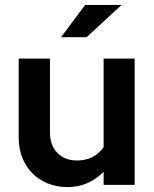

<svg xmlns="http://www.w3.org/2000/svg" viewBox="-20 -751 627 780"><path d="M56 0ZM183 -513V-213Q183 -161 213 -130Q243 -99 293 -99Q362 -99 401 -153V-513H527V0H401V-53Q371 -23 334.5 -7Q298 9 254 9Q210 9 173.5 -6Q137 -21 111 -47.5Q85 -74 70.5 -110.5Q56 -147 56 -191V-513ZM326 -731H474L332 -600H228Z"/></svg>

Font: Rosa Sans SemiBold
Style: Regular
Weight: 600
Designer: Pentagram / MCKL
Foundry: Pentagram / MCKL
Version: Version 1.005;September 16, 2019;FontCreator 11.5.0.2425 64-